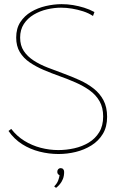

<svg xmlns="http://www.w3.org/2000/svg" viewBox="-20 -730 570 925"><path d="M241 168 250 175Q250 175 255.5 170.5Q261 166 269 156.5Q277 147 283 132.5Q289 118 289 98Q289 90 284.5 85Q280 80 272 80Q265 80 260.5 85Q256 90 256 98Q256 104 259 108Q262 112 267 114Q266 124 260.5 139Q255 154 241 168ZM428 -653 435 -672Q411 -685 385 -693Q359 -701 332 -705.5Q305 -710 277 -710Q240 -710 201 -701Q162 -692 130 -673Q98 -654 78 -623.5Q58 -593 58 -549Q58 -508 75.5 -479Q93 -450 123 -429.5Q153 -409 190.5 -393Q228 -377 267.5 -363Q307 -349 344.5 -332.5Q382 -316 412 -294.5Q442 -273 459.5 -242.5Q477 -212 477 -169Q477 -124 458 -93Q439 -62 407.5 -43Q376 -24 337.5 -15.5Q299 -7 261 -7Q218 -7 176 -18Q134 -29 97.5 -51.5Q61 -74 34 -109L21 -99Q48 -60 86.5 -35.5Q125 -11 170.5 0.5Q216 12 262 12Q304 12 345 2Q386 -8 420.5 -29.5Q455 -51 475.5 -85Q496 -119 496 -167Q496 -214 478.5 -247Q461 -280 431 -303.5Q401 -327 363.5 -344Q326 -361 286.5 -375.5Q247 -390 209.5 -404.5Q172 -419 142 -438.5Q112 -458 94.5 -484.5Q77 -511 77 -549Q77 -587 95 -614.5Q113 -642 142.5 -659.5Q172 -677 206.5 -685Q241 -693 274 -693Q300 -693 327 -688.5Q354 -684 380.5 -675.5Q407 -667 428 -653Z"/></svg>

Font: Advent Pro Thin
Style: Regular
Weight: 250
Version: Version 3.000